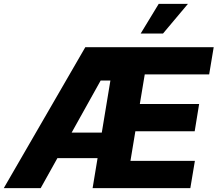

<svg xmlns="http://www.w3.org/2000/svg" viewBox="-42 -971 1123 991"><path d="M-22.5 0 398.4 -727.5H1061L1037.6 -586.9H705.1L679.7 -434.1H985.8L962.9 -293.5H656.7L631.3 -140.6H963.9L940.4 0H436L527.8 -555.2H477.5L168 0ZM176.3 -154.8 198.2 -286.6H582.5L561 -154.8ZM684.1 -797.9 777.3 -951.2H928.2L799.3 -797.9Z"/></svg>

Font: Inter ExtraBold
Style: Italic
Weight: 800
Italic angle: -9.3988°
Designer: Rasmus Andersson
Foundry: rsms
Version: Version 4.001;git-66647c0bb